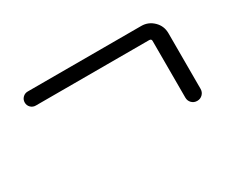

<svg xmlns="http://www.w3.org/2000/svg" viewBox="-59 -532 652 555"><g transform="rotate(-30 267.0 -254.5)"><path d="M446.3 -145.5V-335Q446.3 -341.8 438.5 -341.8H60.5Q50.8 -341.8 43.9 -348.6Q37.1 -355.5 37.1 -365.2Q37.1 -375 43.9 -381.8Q50.8 -388.7 60.5 -388.7H439.5Q462.9 -388.7 480 -372.1Q497.1 -355.5 497.1 -331.1V-145.5Q497.1 -134.8 489.7 -127.4Q482.4 -120.1 471.7 -120.1Q460.9 -120.1 453.6 -127.4Q446.3 -134.8 446.3 -145.5Z"/></g></svg>

Font: irohamaru Light
Style: Regular
Weight: 200
Designer: [Source Han Sans]
Ryoko NISHIZUKA  (kana & ideographs); Paul D. Hunt (Latin, Greek & Cyrillic); Wenlong ZHANG  (bopomofo
Version: Version 1.01